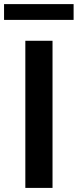

<svg xmlns="http://www.w3.org/2000/svg" viewBox="-52 -918 380 938"><path d="M204.6 0V-718.8H71.8V0ZM307.6 -820.8V-897.9H-32.2V-820.8Z"/></svg>

Font: Winston SemiBold
Style: Regular
Weight: 600
Designer: Vernon Adams, Kim Jin-seong, David Berlow, Cristiano Sobral
Foundry: The Winston Project Authors
Version: Version 3.004